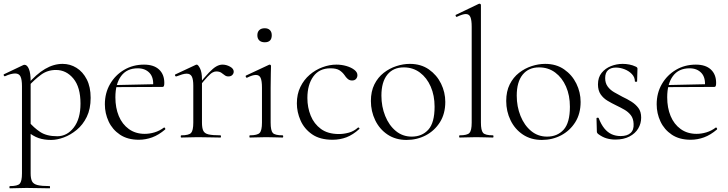

<svg xmlns="http://www.w3.org/2000/svg" viewBox="-21 -745 3945 1040"><path d="M33 275Q30 275 30 269Q30 263 33 263Q74 263 86 250Q98 237 98 194V-278Q98 -314 90 -330.5Q82 -347 61 -347Q51 -347 37 -343.5Q23 -340 6 -332Q2 -331 -0.5 -336Q-3 -341 1 -343L104 -392Q108 -394 112 -394Q126 -394 135.5 -371.5Q145 -349 145 -305V194Q145 222 152.5 237Q160 252 182.5 257.5Q205 263 248 263Q250 263 250 269Q250 275 248 275Q222 275 190 274Q158 273 123 273Q98 273 74 274Q50 275 33 275ZM256 13Q218 13 188.5 3Q159 -7 124 -35L133 -88Q162 -53 197 -30Q232 -7 289 -7Q342 -7 378.5 -54Q415 -101 415 -184Q415 -273 376.5 -319.5Q338 -366 282 -366Q236 -366 201 -340Q166 -314 133 -278L125 -285Q176 -344 223 -371.5Q270 -399 318 -399Q359 -399 393.5 -377.5Q428 -356 449 -315Q470 -274 470 -215Q470 -155 449 -112Q428 -69 394.5 -41.5Q361 -14 324.5 -0.5Q288 13 256 13Z M731 12Q670 12 629 -15.5Q588 -43 567.5 -87Q547 -131 547 -180Q547 -241 575 -289.5Q603 -338 651 -366.5Q699 -395 759 -395Q812 -395 840.5 -368.5Q869 -342 869 -296Q869 -285 867 -279.5Q865 -274 857 -274H808Q813 -324 789.5 -349.5Q766 -375 725 -375Q666 -375 635 -333Q604 -291 604 -218Q604 -161 622.5 -116.5Q641 -72 677 -46Q713 -20 763 -20Q789 -20 816 -28Q843 -36 867 -54Q869 -56 872.5 -51.5Q876 -47 874 -44Q839 -14 803.5 -1Q768 12 731 12ZM591 -273 590 -284 820 -289V-274Z M1054 -271 1050 -281Q1087 -327 1110.5 -351.5Q1134 -376 1151 -385.5Q1168 -395 1184 -395Q1205 -395 1225 -384Q1245 -373 1245 -357Q1245 -347 1237.5 -339Q1230 -331 1216 -331Q1204 -331 1195.5 -338Q1187 -345 1177 -351.5Q1167 -358 1150 -358Q1141 -358 1130.5 -352.5Q1120 -347 1102.5 -328.5Q1085 -310 1054 -271ZM961 0Q958 0 958 -6Q958 -12 961 -12Q1002 -12 1014 -25Q1026 -38 1026 -81V-281Q1026 -315 1018 -330.5Q1010 -346 990 -346Q980 -346 966 -342Q952 -338 934 -331Q930 -330 927.5 -335Q925 -340 929 -342L1040 -394Q1042 -395 1045 -395Q1052 -395 1062.5 -374.5Q1073 -354 1073 -315V-81Q1073 -52 1080 -37Q1087 -22 1108.5 -17Q1130 -12 1173 -12Q1176 -12 1176 -6Q1176 0 1173 0Q1149 0 1117 -1Q1085 -2 1050 -2Q1025 -2 1001.5 -1Q978 0 961 0Z M1332 0Q1330 0 1330 -6Q1330 -12 1332 -12Q1373 -12 1385.5 -25Q1398 -38 1398 -81V-270Q1398 -306 1391 -322.5Q1384 -339 1365 -339Q1356 -339 1344.5 -335.5Q1333 -332 1317 -324Q1313 -323 1310.5 -328.5Q1308 -334 1312 -336L1436 -394Q1439 -395 1440 -395Q1442 -395 1444.5 -393Q1447 -391 1447 -388Q1447 -381 1446 -349.5Q1445 -318 1445 -271V-81Q1445 -38 1456.5 -25Q1468 -12 1510 -12Q1513 -12 1513 -6Q1513 0 1510 0Q1493 0 1470 -1Q1447 -2 1421 -2Q1396 -2 1373 -1Q1350 0 1332 0ZM1413 -516Q1394 -516 1383.5 -526Q1373 -536 1373 -554Q1373 -572 1383.5 -582Q1394 -592 1413 -592Q1431 -592 1441 -582Q1451 -572 1451 -554Q1451 -516 1413 -516Z M1780 12Q1712 12 1669.5 -17.5Q1627 -47 1607 -92.5Q1587 -138 1587 -185Q1587 -235 1606 -274Q1625 -313 1656.5 -340Q1688 -367 1726 -381Q1764 -395 1801 -395Q1829 -395 1855 -387.5Q1881 -380 1898 -367Q1915 -354 1915 -338Q1915 -326 1907.5 -317.5Q1900 -309 1886 -309Q1872 -309 1862 -318Q1852 -327 1846 -337Q1834 -354 1817.5 -364.5Q1801 -375 1769 -375Q1708 -375 1676 -330.5Q1644 -286 1644 -214Q1644 -163 1662 -118.5Q1680 -74 1717.5 -46.5Q1755 -19 1815 -19Q1841 -19 1868.5 -26.5Q1896 -34 1918 -54Q1921 -56 1924.5 -52Q1928 -48 1925 -46Q1891 -15 1856 -1.5Q1821 12 1780 12Z M2181 13Q2122 13 2078.5 -16Q2035 -45 2011.5 -93.5Q1988 -142 1988 -198Q1988 -250 2007 -288Q2026 -326 2057.5 -350.5Q2089 -375 2126 -387Q2163 -399 2199 -399Q2259 -399 2302 -369Q2345 -339 2368 -292Q2391 -245 2391 -193Q2391 -129 2362 -83Q2333 -37 2285.5 -12Q2238 13 2181 13ZM2209 -5Q2265 -5 2299 -42.5Q2333 -80 2333 -167Q2333 -228 2312 -276Q2291 -324 2253.5 -352Q2216 -380 2166 -380Q2109 -380 2077 -340.5Q2045 -301 2045 -227Q2045 -168 2065.5 -117Q2086 -66 2123 -35.5Q2160 -5 2209 -5Z M2469 0Q2466 0 2466 -6Q2466 -12 2469 -12Q2510 -12 2522 -25Q2534 -38 2534 -81V-600Q2534 -636 2527 -652.5Q2520 -669 2502 -669Q2486 -669 2454 -654Q2450 -652 2447.5 -658Q2445 -664 2449 -665L2572 -724Q2574 -725 2577 -725Q2579 -725 2581.5 -723Q2584 -721 2584 -718V-81Q2584 -39 2595.5 -25.5Q2607 -12 2649 -12Q2652 -12 2652 -6Q2652 0 2649 0Q2632 0 2608.5 -1Q2585 -2 2559 -2Q2534 -2 2510 -1Q2486 0 2469 0Z M2914 13Q2855 13 2811.5 -16Q2768 -45 2744.5 -93.5Q2721 -142 2721 -198Q2721 -250 2740 -288Q2759 -326 2790.5 -350.5Q2822 -375 2859 -387Q2896 -399 2932 -399Q2992 -399 3035 -369Q3078 -339 3101 -292Q3124 -245 3124 -193Q3124 -129 3095 -83Q3066 -37 3018.5 -12Q2971 13 2914 13ZM2942 -5Q2998 -5 3032 -42.5Q3066 -80 3066 -167Q3066 -228 3045 -276Q3024 -324 2986.5 -352Q2949 -380 2899 -380Q2842 -380 2810 -340.5Q2778 -301 2778 -227Q2778 -168 2798.5 -117Q2819 -66 2856 -35.5Q2893 -5 2942 -5Z M3257 -322Q3257 -295 3270.5 -276.5Q3284 -258 3305.5 -245.5Q3327 -233 3350 -221Q3376 -209 3399 -194.5Q3422 -180 3437 -160Q3452 -140 3452 -108Q3452 -76 3436 -49Q3420 -22 3388.5 -5.5Q3357 11 3312 11Q3288 11 3265 4.5Q3242 -2 3218 -20Q3216 -22 3214 -25Q3212 -28 3212 -32L3210 -104Q3210 -107 3215.5 -107.5Q3221 -108 3222 -105Q3235 -71 3252.5 -49.5Q3270 -28 3292 -18Q3314 -8 3341 -8Q3376 -8 3394.5 -24.5Q3413 -41 3411 -74Q3410 -103 3396 -121Q3382 -139 3361 -151Q3340 -163 3317 -174Q3292 -186 3269.5 -199.5Q3247 -213 3232.5 -234Q3218 -255 3218 -288Q3218 -326 3238 -350.5Q3258 -375 3288.5 -387Q3319 -399 3352 -399Q3370 -399 3388 -395.5Q3406 -392 3423 -384Q3432 -380 3432 -373Q3432 -358 3431 -341Q3430 -324 3430 -304Q3430 -302 3424 -302Q3418 -302 3418 -304Q3418 -327 3401.5 -344Q3385 -361 3361.5 -370Q3338 -379 3315 -379Q3288 -379 3272.5 -365Q3257 -351 3257 -322Z M3720 12Q3659 12 3618 -15.5Q3577 -43 3556.5 -87Q3536 -131 3536 -180Q3536 -241 3564 -289.5Q3592 -338 3640 -366.5Q3688 -395 3748 -395Q3801 -395 3829.5 -368.5Q3858 -342 3858 -296Q3858 -285 3856 -279.5Q3854 -274 3846 -274H3797Q3802 -324 3778.5 -349.5Q3755 -375 3714 -375Q3655 -375 3624 -333Q3593 -291 3593 -218Q3593 -161 3611.5 -116.5Q3630 -72 3666 -46Q3702 -20 3752 -20Q3778 -20 3805 -28Q3832 -36 3856 -54Q3858 -56 3861.5 -51.5Q3865 -47 3863 -44Q3828 -14 3792.5 -1Q3757 12 3720 12ZM3580 -273 3579 -284 3809 -289V-274Z"/></svg>

Font: Cormorant Light Light
Style: Regular
Weight: 300
Version: Version 4.000